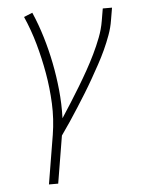

<svg xmlns="http://www.w3.org/2000/svg" viewBox="-53 -580 606 827"><g transform="rotate(-5 250.0 -166.5)"><path d="M125 205 160 -6Q171 -74 168 -141.5Q165 -209 153.5 -274Q142 -339 124.5 -401.5Q107 -464 81 -523L118 -538Q141 -485 158 -428.5Q175 -372 186.5 -314Q198 -256 204 -196Q210 -136 208 -74Q229 -106 249.5 -138.5Q270 -171 290 -204Q310 -237 328.5 -270Q347 -303 363.5 -337Q380 -371 393.5 -406Q407 -441 413 -477L422 -530H462L453 -477Q448 -445 436.5 -413.5Q425 -382 411 -351.5Q397 -321 380.5 -291Q364 -261 347 -231Q330 -201 312 -172Q294 -143 275.5 -114Q257 -85 238 -56.5Q219 -28 199 0L165 205Z"/></g></svg>

Font: Iosevka Curly XLtObl
Style: Regular
Weight: 200
Italic angle: -9°
Monospace: yes
Designer: Belleve Invis
Foundry: Belleve Invis
Version: Version 11.1.0; ttfautohint (v1.8.3)